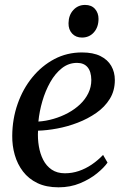

<svg xmlns="http://www.w3.org/2000/svg" viewBox="-20 -770 524 800"><path d="M428 -92.5Q413.5 -71.5 384 -47.5Q354.5 -23.5 313.8 -6.5Q273 10.5 224 10.5Q172.5 10.5 135.8 -7.2Q99 -25 75.8 -55.5Q52.5 -86 41.5 -124.5Q30.5 -163 31 -204.5Q31.5 -274.5 53.5 -337.2Q75.5 -400 114.8 -448Q154 -496 206.5 -523.8Q259 -551.5 321.5 -551.5Q368 -551.5 398.2 -536.5Q428.5 -521.5 443.5 -495.5Q458.5 -469.5 458.5 -436.5Q458.5 -392 437.5 -358Q416.5 -324 381.2 -299.5Q346 -275 303.8 -258.8Q261.5 -242.5 218.2 -234.5Q175 -226.5 138.5 -225.5Q136.5 -192.5 141.8 -161Q147 -129.5 160 -104Q173 -78.5 195.5 -63.2Q218 -48 250.5 -48Q280.5 -48 308.5 -57.5Q336.5 -67 362 -84.2Q387.5 -101.5 409.5 -124.5ZM301 -508Q266 -508 238 -486Q210 -464 189.5 -427.8Q169 -391.5 156.5 -348.5Q144 -305.5 140 -263.5Q171.5 -265.5 203.2 -274.8Q235 -284 263.2 -299.2Q291.5 -314.5 313.5 -335.2Q335.5 -356 348 -381.8Q360.5 -407.5 360.5 -437Q360 -472 344.8 -490Q329.5 -508 301 -508ZM321.5 -613.5Q296 -613.5 280.5 -630.2Q265 -647 265.5 -673.5Q266 -707 285.5 -728.2Q305 -749.5 334.5 -749.5Q361 -749.5 375.8 -732.8Q390.5 -716 390.5 -691.5Q390.5 -657 371.2 -635.2Q352 -613.5 321.5 -613.5Z"/></svg>

Font: Merriweather 60pt
Style: Italic
Weight: 400
Italic angle: -7.8°
Version: Version 2.101